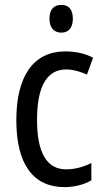

<svg xmlns="http://www.w3.org/2000/svg" viewBox="-20 -851 427 788"><path d="M232 -831C201 -831 183 -812 183 -774C183 -737 202 -717 232 -717C261 -717 279 -737 279 -774C279 -812 262 -831 232 -831ZM245 -83C284 -83 325 -93 355 -111V-182C323 -166 288 -156 251 -156C172 -156 132 -224 132 -359C132 -496 172 -566 252 -566C279 -566 310 -557 337 -545L362 -614C333 -630 294 -640 248 -640C119 -640 47 -541 47 -358C47 -173 119 -83 245 -83Z"/></svg>

Font: Noto Sans Kannada UI Condensed
Style: Regular
Weight: 400
Width: 3
Designer: Jelle Bosma - Monotype Design Team
Foundry: Monotype Imaging Inc.
Version: Version 2.005